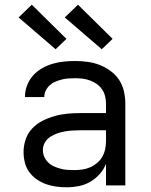

<svg xmlns="http://www.w3.org/2000/svg" viewBox="-20 -787 640 815"><path d="M263 8Q241 8 218.5 5Q196 2 175 -5.5Q154 -13 135.5 -26Q117 -39 104 -57Q91 -75 85.5 -97Q80 -119 80 -142Q80 -169 89 -195.5Q98 -222 117 -242Q136 -262 161 -274.5Q186 -287 212.5 -294.5Q239 -302 266.5 -304.5Q294 -307 321 -307H430V-347Q430 -363 426 -379Q422 -395 413 -408Q404 -421 390.5 -430.5Q377 -440 362 -445.5Q347 -451 331 -453Q315 -455 299 -455Q285 -455 270.5 -454Q256 -453 242.5 -449.5Q229 -446 215.5 -440.5Q202 -435 191.5 -425.5Q181 -416 174.5 -403Q168 -390 168 -376V-375H86V-377Q86 -401 95 -424.5Q104 -448 120 -466Q136 -484 157.5 -496.5Q179 -509 202.5 -516Q226 -523 250 -525.5Q274 -528 299 -528Q325 -528 351.5 -524.5Q378 -521 402.5 -511.5Q427 -502 449 -486Q471 -470 485.5 -448Q500 -426 506 -399.5Q512 -373 512 -347V0H430V-91Q420 -67 402.5 -47.5Q385 -28 362.5 -15Q340 -2 314.5 3Q289 8 263 8ZM295 -65Q313 -65 330 -67.5Q347 -70 363 -77Q379 -84 392.5 -95.5Q406 -107 414.5 -122Q423 -137 426.5 -154.5Q430 -172 430 -189V-234H321Q305 -234 288 -233Q271 -232 254.5 -229Q238 -226 222.5 -220.5Q207 -215 193 -206Q179 -197 170.5 -182Q162 -167 162 -150Q162 -135 168 -121.5Q174 -108 184.5 -97.5Q195 -87 208.5 -81Q222 -75 236.5 -71Q251 -67 265.5 -66Q280 -65 295 -65ZM412 -578 255 -713 311 -767 458 -622ZM216 -578 59 -713 115 -767 262 -622Z"/></svg>

Font: Iosevka Extended
Style: Regular
Weight: 400
Width: 7
Monospace: yes
Designer: Belleve Invis
Foundry: Belleve Invis
Version: Version 32.5.0; ttfautohint (v1.8.4)